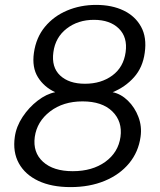

<svg xmlns="http://www.w3.org/2000/svg" viewBox="-20 -753 652 784"><path d="M268 11Q190.5 11 136.5 -14.5Q82.5 -40 57 -86.2Q31.5 -132.5 40.5 -194.5Q46.5 -236.5 72.2 -275.5Q98 -314.5 133.8 -342Q169.5 -369.5 205.5 -376.5Q160 -397.5 135 -437.5Q110 -477.5 118.5 -537.5Q127.5 -600 163.5 -643.5Q199.5 -687 254 -710Q308.5 -733 372.5 -733Q437 -733 484.8 -710Q532.5 -687 556.2 -643.5Q580 -600 571 -537.5Q563 -477.5 527.2 -437.5Q491.5 -397.5 440 -376.5Q474 -369.5 502.2 -342Q530.5 -314.5 545.2 -275.5Q560 -236.5 554 -194.5Q545.5 -132.5 507.2 -86.2Q469 -40 407.5 -14.5Q346 11 268 11ZM327 -411Q393 -411 438.8 -444.8Q484.5 -478.5 493 -540Q501.5 -601 465.2 -636.5Q429 -672 363.5 -672Q298.5 -672 252.2 -636.2Q206 -600.5 198 -540Q189.5 -478.5 225.5 -444.8Q261.5 -411 327 -411ZM277 -54Q357 -54 410 -92.2Q463 -130.5 472 -194Q480.5 -257 438.8 -298Q397 -339 317 -339Q238 -339 184.5 -298Q131 -257 122 -194Q113.5 -130.5 155.8 -92.2Q198 -54 277 -54Z"/></svg>

Font: Public Sans Light
Style: Italic
Weight: 300
Italic angle: -8°
Designer: The Public Sans project authors (U.S. Web Design System). Libre Franklin designed by Pablo Impallari and Rodrigo Fuenzal
Version: Version 1.007; ttfautohint (v1.8.1) -l 8 -r 50 -G 200 -x 14 